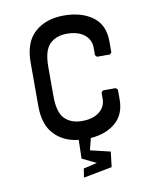

<svg xmlns="http://www.w3.org/2000/svg" viewBox="-81 -590 673 832"><g transform="rotate(-10 256.0 -174.5)"><path d="M221 179 227 140 287 126 225 96 227 14Q161 7 120.5 -36Q80 -79 80 -160V-352Q80 -442 129 -485Q178 -528 256 -528Q334 -528 383 -492Q432 -456 432 -384V-335L425 -327H368L360 -335V-368Q360 -404 332 -426Q304 -448 256 -448Q208 -448 180 -420Q152 -392 152 -320V-192Q152 -120 180 -92Q208 -64 256 -64Q304 -64 332 -86Q360 -108 360 -144V-171L368 -179H424L432 -171V-128Q432 -62 390 -26Q348 10 280 15L267 67L355 88L347 155Z"/></g></svg>

Font: Hasubi Mono
Style: Regular
Weight: 400
Designer: Eli Heuer
Foundry: Eli Heuer
Version: Version 1.000